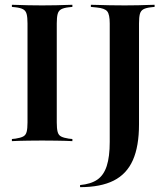

<svg xmlns="http://www.w3.org/2000/svg" viewBox="-20 -591 696 804"><path d="M146 -2.4Q121 -2.4 98.8 -2Q76.6 -1.6 59.3 -1.2Q41.9 -0.8 29.8 0V-8.9L45.2 -10.5Q66.1 -13.7 77 -19.4Q87.9 -25 91.5 -38.7Q95.2 -52.4 95.2 -78.2V-492.7Q95.2 -518.5 91.5 -532.3Q87.9 -546 77 -552Q66.1 -558.1 45.2 -560.5L29.8 -562.1V-571Q41.9 -571 59.3 -570.2Q76.6 -569.4 98.8 -569Q121 -568.5 146 -568.5H157.3H166.9Q192.7 -568.5 214.5 -569Q236.3 -569.4 254 -570.2Q271.8 -571 283.1 -571V-562.1L267.7 -560.5Q246.8 -558.1 235.9 -552Q225 -546 221.4 -532.3Q217.7 -518.5 217.7 -492.7V-78.2Q217.7 -52.4 221.4 -38.7Q225 -25 235.9 -19.4Q246.8 -13.7 267.7 -10.5L283.1 -8.9V0Q271.8 -0.8 254 -1.2Q236.3 -1.6 214.5 -2Q192.7 -2.4 166.9 -2.4H157.3ZM439.5 -201.6V-492.7Q439.5 -530.6 429 -543.5Q418.5 -556.5 384.7 -559.7L360.5 -562.1V-571Q374.2 -571 394.4 -570.2Q414.5 -569.4 439.5 -569Q464.5 -568.5 491.9 -568.5H500H511.3Q536.3 -568.5 558.5 -569Q580.6 -569.4 598 -570.2Q615.3 -571 627.4 -571V-562.1L612.1 -560.5Q591.1 -558.1 580.2 -552Q569.4 -546 565.7 -532.3Q562.1 -518.5 562.1 -492.7V-201.6ZM315.3 192.7V183.9Q360.5 179.8 387.5 161.3Q414.5 142.7 427 104Q439.5 65.3 439.5 3.2V-201.6H562.1V-70.2Q562.1 21.8 536.3 79.8Q510.5 137.9 456 165.3Q401.6 192.7 315.3 192.7Z"/></svg>

Font: Playfair 144pt SemiCondensed
Style: Bold
Weight: 700
Width: 4
Designer: Claus Eggers Sørensen
Foundry: Claus Eggers Sørensen
Version: Version 2.203